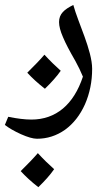

<svg xmlns="http://www.w3.org/2000/svg" viewBox="-54 -361 446 782"><path d="M96.7 204.1C138.2 204.1 176.3 191.9 210.9 167.5C245.1 142.6 272 108.4 292 64C311.5 19.5 321.3 -28.8 321.3 -80.6C321.3 -155.8 264.2 -268.1 244.6 -340.8C208 -322.8 186.5 -304.7 186.5 -271C186.5 -254.4 191.9 -233.9 202.6 -209.5C212.9 -184.6 230 -152.3 253.4 -111.8C264.6 -91.3 274.9 -70.3 283.7 -48.8C246.1 64.9 173.8 126 73.7 126C47.4 126 16.1 122.1 -20.5 114.7L-34.2 147.9C-18.1 160.2 3.4 172.9 31.2 185.5C59.1 197.8 80.6 204.1 96.7 204.1ZM193.4 -72.8C172.4 -91.3 149.9 -113.3 127 -138.2C110.4 -118.7 86.9 -94.2 57.1 -64.9C76.2 -43.9 100.1 -22 128.9 0.5C156.2 -25.9 177.7 -50.3 193.4 -72.8ZM166.5 328.1C150.9 350.6 129.4 375 102.1 401.4C73.2 378.9 49.3 356.9 30.3 335.9C60.1 306.6 83.5 282.2 100.1 262.7C123 287.6 145.5 309.6 166.5 328.1Z"/></svg>

Font: Noto Naskh Arabic
Style: Regular
Weight: 400
Designer: Monotype Design Team
Foundry: Monotype Imaging Inc.
Version: Version 1.07